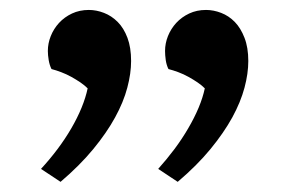

<svg xmlns="http://www.w3.org/2000/svg" viewBox="-20 -808 583 384"><path d="M62 -470.2Q79.6 -489.3 95 -509.8Q110.4 -530.3 122.6 -551.3Q134.8 -572.3 143.1 -592.5Q151.4 -612.8 155.3 -631.3Q149.4 -637.2 140.9 -643.1Q132.3 -648.9 122.6 -654.3Q112.8 -659.7 102.5 -663.6Q92.3 -667.5 83 -669.9Q79.1 -677.7 77.4 -687.7Q75.7 -697.8 75.7 -706.1Q75.7 -721.2 81.5 -735.8Q87.4 -750.5 98.1 -762.2Q108.9 -773.9 124 -781Q139.2 -788.1 157.7 -788.1Q172.9 -788.1 188 -782.2Q203.1 -776.4 215.3 -764.2Q227.5 -752 234.9 -732.4Q242.2 -712.9 242.2 -686Q242.2 -661.1 234.6 -632.6Q227.1 -604 210.2 -573.2Q193.4 -542.5 166.5 -509.8Q139.6 -477.1 101.1 -444.3ZM296.4 -470.2Q313.5 -489.3 328.9 -509.8Q344.2 -530.3 356.4 -551.3Q368.7 -572.3 377.2 -592.5Q385.7 -612.8 389.6 -631.3Q383.8 -637.2 375.2 -643.1Q366.7 -648.9 356.9 -654.3Q347.2 -659.7 336.7 -663.6Q326.2 -667.5 316.9 -669.9Q313 -677.7 311.5 -687.7Q310.1 -697.8 310.1 -706.1Q310.1 -721.2 315.9 -735.8Q321.8 -750.5 332.5 -762.2Q343.3 -773.9 358.4 -781Q373.5 -788.1 392.1 -788.1Q407.2 -788.1 422.4 -782.2Q437.5 -776.4 449.5 -764.2Q461.4 -752 469 -732.4Q476.6 -712.9 476.6 -686Q476.6 -661.1 469 -632.6Q461.4 -604 444.6 -573.2Q427.7 -542.5 400.9 -509.8Q374 -477.1 335.4 -444.3Z"/></svg>

Font: Proza Libre
Style: Medium
Weight: 500
Designer: Jasper de Waard
Foundry: Jasper de Waard
Version: Version 1.000; ttfautohint (v1.4.1.8-43bc)